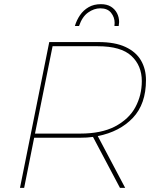

<svg xmlns="http://www.w3.org/2000/svg" viewBox="-20 -902 766 922"><path d="M550 -777H529.5L530.5 -792Q530.5 -819 513.5 -840.5Q496.5 -862 461.5 -862Q431.5 -862 403 -841.8Q374.5 -821.5 359.5 -777H339.5Q348 -805.5 364.2 -829.2Q380.5 -853 405.5 -867.5Q430.5 -882 464.5 -882Q493.5 -882 512.8 -870Q532 -858 542 -838.5Q552 -819 552 -796ZM581 0H556L426.5 -244.5Q399.5 -240.5 361.5 -240.5H144L96 0H76L216.5 -700H453.5Q532 -700 582.5 -676.5Q633 -653 657 -611.8Q681 -570.5 681 -517.5Q681 -402.5 618 -336Q555 -269.5 449.5 -248.5ZM365.5 -260.5Q465.5 -260.5 531 -294Q599.5 -330 630.2 -387.5Q661 -445 661 -512.5Q661 -587 611 -633.5Q561 -680 449.5 -680H232.5L148 -260.5Z"/></svg>

Font: Argentum Sans Thin
Style: Italic
Weight: 100
Italic angle: -11°
Designer: Julieta Ulanovsky (font), Cristiano Sobral (main changes and remaster)
Foundry: Julieta Ulanovsky (font), Cristiano Sobral (main changes and remaster)
Version: Version 2.007;June 15, 2022;FontCreator 14.0.0.2814 64-bit; 